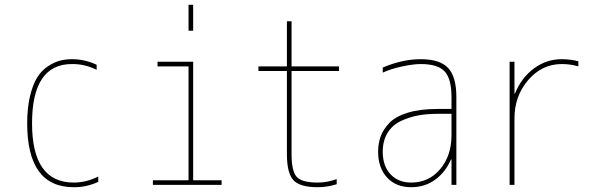

<svg xmlns="http://www.w3.org/2000/svg" viewBox="-20 -780 2540 810"><path d="M291 -9.8Q343.8 -9.8 394.5 -35.2V-12.7Q342.8 10.7 291 9.8Q94.7 9.8 94.7 -259.8Q94.7 -324.2 106.4 -373.5Q118.2 -422.9 136.2 -452.1Q154.3 -481.4 180.2 -499Q206.1 -516.6 230.5 -523.4Q254.9 -530.3 283.2 -530.3Q337.9 -530.3 387.7 -506.8V-485.4Q336.9 -510.7 283.2 -509.8Q115.2 -509.8 115.2 -259.8Q115.2 -9.8 291 -9.8Z M915 0H625V-19.5H775.4V-500H644.5V-519.5H794.9V-19.5H915ZM775.4 -650.4V-759.8H794.9V-650.4Z M1410.2 -480.5H1210V-129.9Q1210 -57.6 1231.9 -33.7Q1253.9 -9.8 1320.3 -9.8Q1360.4 -9.8 1400.4 -24.4V-2.9Q1361.3 9.8 1320.3 9.8Q1245.1 9.8 1217.8 -20Q1190.4 -49.8 1190.4 -129.9V-480.5H1070.3V-500H1190.4V-690.4H1210V-500H1410.2Z M1884.8 -107.4H1882.8Q1859.4 -53.7 1815.9 -22Q1772.5 9.8 1714.8 9.8Q1650.4 9.8 1612.8 -31.2Q1575.2 -72.3 1575.2 -139.6Q1575.2 -173.8 1585.4 -203.1Q1595.7 -232.4 1621.6 -260.3Q1647.5 -288.1 1699.2 -304.2Q1751 -320.3 1825.2 -320.3H1884.8V-370.1Q1884.8 -447.3 1856 -478.5Q1827.1 -509.8 1754.9 -509.8Q1723.6 -509.8 1675.8 -499.5Q1627.9 -489.3 1594.7 -473.6V-495.1Q1677.7 -530.3 1754.9 -530.3Q1835.9 -530.3 1870.6 -493.2Q1905.3 -456.1 1905.3 -370.1V0H1884.8ZM1884.8 -299.8H1825.2Q1781.2 -299.8 1744.1 -293Q1707 -286.1 1671.4 -269.5Q1635.7 -252.9 1615.2 -219.7Q1594.7 -186.5 1594.7 -139.6Q1594.7 -80.1 1627.4 -44.9Q1660.2 -9.8 1714.8 -9.8Q1789.1 -9.8 1836.9 -66.4Q1884.8 -123 1884.8 -210Z M2349.6 -530.3Q2385.7 -530.3 2419.9 -521.5V-500Q2386.7 -509.8 2349.6 -509.8Q2266.6 -509.8 2208.5 -442.4Q2150.4 -375 2150.4 -280.3V0H2129.9V-519.5H2150.4V-384.8H2152.3Q2179.7 -452.1 2232.4 -491.2Q2285.2 -530.3 2349.6 -530.3Z"/></svg>

Font: Mgen+ 1m thin
Style: Regular
Weight: 100
Designer: [Source Han Sans]
Ryoko NISHIZUKA  (kana & ideographs); Paul D. Hunt (Latin, Greek & Cyrillic); Wenlong ZHANG  (bopomofo
Version: Version 1.059.20150602